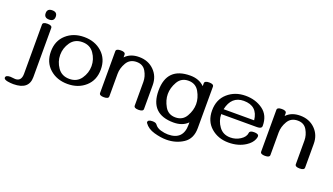

<svg xmlns="http://www.w3.org/2000/svg" viewBox="-71 -1177 3339 1924"><g transform="rotate(20 1598.5 -215.5)"><path d="M229.5 -531.7Q175.8 -531.7 175.8 -581.1Q175.8 -630.4 229.5 -630.4Q283.2 -630.4 283.2 -581.1Q283.2 -531.7 229.5 -531.7ZM115.2 198.7Q85.4 198.7 53.2 193.4Q12.2 185.5 12.2 167Q12.2 139.2 62.5 139.2Q75.7 139.2 88.4 141.6Q101.1 144 114.7 144Q180.2 144 180.2 64V-460Q180.2 -487.3 229.5 -487.3Q279.3 -487.3 279.3 -460V64Q279.3 197.8 115.2 198.7Z M622.6 11.7Q508.3 11.7 432.4 -56.2Q356.4 -124 356.4 -238.3Q356.4 -352.5 432.4 -420.4Q508.3 -488.3 622.6 -488.3Q736.8 -488.3 812.7 -420.4Q888.7 -352.5 888.7 -238.3Q888.7 -124 812.7 -56.2Q736.8 11.7 622.6 11.7ZM622.6 -42.5Q704.1 -42.5 746.8 -104.2Q789.6 -166 789.6 -238.3Q789.6 -311 746.8 -372.6Q704.1 -434.1 622.6 -434.1Q541.5 -434.1 498.5 -372.6Q455.6 -311 455.6 -238.3Q455.6 -166 498.5 -104.2Q541.5 -42.5 622.6 -42.5Z M1380.9 11.7Q1331.5 11.7 1331.5 -15.6V-268.6Q1331.5 -325.7 1300.3 -379.4Q1269 -433.1 1201.7 -433.1Q1129.4 -433.1 1095.2 -374.8Q1061 -316.4 1061 -255.4V-15.6Q1061 11.7 1011.7 11.7Q961.9 11.7 961.9 -15.6V-460.4Q961.9 -487.8 1011.7 -487.8Q1061 -487.8 1061 -460.4V-431.2Q1114.7 -488.3 1207.5 -488.3Q1305.2 -488.3 1367.9 -426Q1430.7 -363.8 1430.7 -269V-15.6Q1430.7 11.7 1380.9 11.7Z M2002.4 -19.5Q2002.4 93.8 1924.1 145.5Q1845.7 197.3 1743.7 197.3Q1684.1 197.3 1613.3 177.2Q1542.5 157.2 1507.8 107.4Q1504.4 102.5 1504.4 97.7Q1504.4 70.8 1554.2 70.8Q1588.9 70.8 1600.6 87.9Q1621.6 118.2 1663.8 130.4Q1706.1 142.6 1742.2 142.6Q1903.8 142.6 1903.8 -19.5V-44.9Q1849.1 11.2 1753.4 11.2Q1503.9 11.2 1503.9 -238.8Q1503.9 -488.8 1753.9 -488.8Q1847.2 -488.8 1904.8 -431.6V-461.4Q1904.8 -488.8 1954.1 -488.8Q2002.9 -488.8 2002.9 -461.4ZM1753.4 -43.5Q1830.6 -43.5 1867.7 -108.4Q1904.8 -173.3 1904.8 -238.8Q1904.8 -304.2 1867.9 -369.1Q1831.1 -434.1 1753.9 -434.1Q1677.2 -434.1 1640.1 -369.1Q1603 -304.2 1603 -238.8Q1603 -173.3 1639.9 -108.4Q1676.8 -43.5 1753.4 -43.5Z M2339.4 11.7Q2228.5 11.7 2152.3 -54.4Q2076.2 -120.6 2076.2 -235.4Q2076.2 -352.1 2153.6 -420.2Q2231 -488.3 2343.8 -488.3Q2451.2 -488.3 2528.8 -431.9Q2606.4 -375.5 2606.4 -263.2Q2606.4 -231.9 2557.1 -231.9H2174.8Q2175.8 -159.7 2218.8 -101.1Q2261.7 -42.5 2339.8 -42.5Q2396 -42.5 2443.8 -72.8Q2494.1 -105 2498.5 -148.9Q2501 -174.3 2546.9 -174.3Q2597.2 -174.3 2597.2 -147.5Q2597.2 -133.8 2588.9 -114.3Q2570.8 -71.3 2520 -38.1Q2443.8 11.7 2339.4 11.7ZM2506.3 -286.1Q2490.7 -434.1 2343.8 -434.1Q2212.9 -434.1 2180.7 -286.1Z M3098.6 11.7Q3049.3 11.7 3049.3 -15.6V-268.6Q3049.3 -325.7 3018.1 -379.4Q2986.8 -433.1 2919.4 -433.1Q2847.2 -433.1 2813 -374.8Q2778.8 -316.4 2778.8 -255.4V-15.6Q2778.8 11.7 2729.5 11.7Q2679.7 11.7 2679.7 -15.6V-460.4Q2679.7 -487.8 2729.5 -487.8Q2778.8 -487.8 2778.8 -460.4V-431.2Q2832.5 -488.3 2925.3 -488.3Q3022.9 -488.3 3085.7 -426Q3148.4 -363.8 3148.4 -269V-15.6Q3148.4 11.7 3098.6 11.7Z"/></g></svg>

Font: Gayathri
Style: Bold
Weight: 700
Designer: Binoy Dominic <binoy.domenic@gmail.com>
Foundry: SMC
Version: Version 1.000